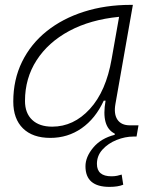

<svg xmlns="http://www.w3.org/2000/svg" viewBox="-20 -542 626 769"><path d="M418.5 206.5Q322.3 206.5 322.3 124Q322.3 86.4 353.5 49.1Q384.8 11.7 439.5 -2V-6.8Q384.3 -34.2 402.8 -138.7H395.5Q362.3 -66.9 306.9 -28.3Q251.5 10.3 181.6 10.3Q110.8 10.3 72 -27.8Q33.2 -65.9 33.2 -135.3Q33.2 -223.1 68.4 -294.7Q103.5 -366.2 167 -417Q230.5 -467.8 316.4 -495.1Q402.3 -522.5 503.4 -522.5H512.2L442.4 -126Q435.1 -85.4 450.4 -62.7Q465.8 -40 500.5 -40H534.7L526.9 4.9H515.1Q481 4.9 447 18.6Q413.1 32.2 390.6 56.9Q368.2 81.5 368.2 114.3Q368.2 164.1 426.3 164.1Q439 164.1 449.5 161.9Q460 159.7 467.3 157.2L473.6 197.8Q452.6 206.5 418.5 206.5ZM189 -34.7Q274.9 -34.7 339.8 -105.5Q404.8 -176.3 427.2 -306.2L457 -474.6Q341.8 -463.4 257.3 -418Q172.9 -372.6 126.5 -300.5Q80.1 -228.5 80.1 -137.7Q80.1 -88.9 108.9 -61.8Q137.7 -34.7 189 -34.7Z"/></svg>

Font: Cascadia Mono ExtraLight
Style: Italic
Weight: 200
Italic angle: -10°
Monospace: yes
Designer: Aaron Bell
Foundry: Saja Typeworks
Version: Version 2404.023; ttfautohint (v1.8.4)